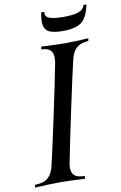

<svg xmlns="http://www.w3.org/2000/svg" viewBox="-99 -966 641 1020"><g transform="rotate(-10 221.5 -455.5)"><path d="M4.9 0 7.8 -14.6 29.3 -16.6Q62 -19.5 82 -39.6Q102.1 -59.6 111.3 -100.1Q130.4 -180.2 169.4 -364Q208.5 -547.9 224.6 -632.3Q227.5 -648.4 227.5 -661.6Q227.5 -711.4 177.7 -716.3L164.6 -717.8L167.5 -732.4Q241.2 -727.5 293.5 -727.5Q346.2 -727.5 421.4 -732.4L418.5 -717.8L404.3 -716.3Q370.6 -712.4 351.1 -692.6Q331.5 -672.9 322.3 -632.3Q303.2 -552.2 264.2 -368.4Q225.1 -184.6 209 -100.1Q205.6 -84.5 205.6 -70.3Q205.6 -21 255.9 -16.6L276.4 -14.6L273.4 0Q192.4 -4.9 140.1 -4.9Q87.4 -4.9 4.9 0ZM311.5 -866.7Q363.8 -866.7 392.3 -876.5Q420.9 -886.2 426.3 -911.1H442.9Q428.7 -842.8 396.5 -818.1Q364.3 -793.5 295.9 -793.5Q240.7 -793.5 216.8 -808.3Q192.9 -823.2 192.9 -862.8Q192.9 -883.3 198.7 -911.1H215.3Q214.4 -905.3 214.4 -903.3Q214.4 -882.8 238.8 -874.8Q263.2 -866.7 311.5 -866.7Z"/></g></svg>

Font: Flanker
Style: Italic
Weight: 400
Italic angle: -12°
Designer: Flanker
Version: Version 2.027